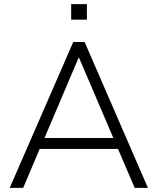

<svg xmlns="http://www.w3.org/2000/svg" viewBox="-20 -908 762 928"><path d="M27 0 334 -705H389L695 0H631L544 -203L577 -188H144L178 -203L92 0ZM360 -629 190 -229 167 -241H554L533 -229L362 -629ZM324 -813V-888H400V-813Z"/></svg>

Font: Nunito Sans 12pt Light
Style: Regular
Weight: 300
Designer: Vernon Adams
Foundry: Vernon Adams
Version: Version 3.101;gftools[0.9.27]